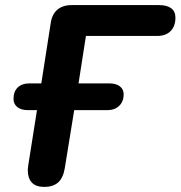

<svg xmlns="http://www.w3.org/2000/svg" viewBox="-20 -725 708 753"><path d="M89 -57Q89 -64 91 -78L125 -293H90Q63 -293 48 -305Q33 -317 33 -337Q33 -366 49.5 -382Q66 -398 97 -398H142L179 -635Q184 -669 205 -687Q226 -705 261 -705H604Q635 -705 651.5 -692.5Q668 -680 668 -656Q668 -622 649 -603Q630 -584 596 -584H317L288 -398H408Q435 -398 450 -386.5Q465 -375 465 -355Q465 -327 447.5 -310Q430 -293 401 -293H271L234 -65Q228 -28 208.5 -10Q189 8 153 8Q121 8 105 -9Q89 -26 89 -57Z"/></svg>

Font: SN Pro Bold
Style: Bold Italic
Weight: 700
Italic angle: -9°
Designer: Tobias Whetton
Foundry: Supernotes
Version: Version 1.003